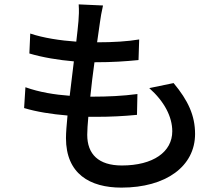

<svg xmlns="http://www.w3.org/2000/svg" viewBox="-20 -810 986 876"><path d="M90 -317C146 -300 215 -289 288 -283C284 -240 281 -205 281 -180C281 -17 390 46 534 46C737 46 870 -51 870 -199C870 -283 838 -352 772 -431L661 -408C730 -347 766 -277 766 -211C766 -117 679 -55 536 -55C429 -55 378 -107 378 -195C378 -216 380 -244 383 -277H420C484 -277 544 -280 605 -286L607 -381C540 -372 469 -369 405 -369H392C397 -420 404 -475 411 -526H414C494 -526 551 -530 612 -536L615 -630C563 -621 496 -617 423 -617L436 -708C439 -731 443 -754 450 -785L339 -790C341 -762 340 -738 338 -714C336 -688 332 -656 328 -620C255 -625 177 -637 118 -657L114 -566C174 -548 247 -536 317 -530C311 -479 304 -424 298 -373C230 -378 160 -389 96 -412Z"/></svg>

Font: GenEiGothic-pro-SemiBold
Style: Regular
Weight: 500
Designer: Ryoko NISHIZUKA (kana & ideographs); Paul D. Hunt (Latin, Greek & Cyrillic); Wenlong ZHANG (bopomofo); Sandoll Communica
Foundry: Adobe Systems Incorporated; o_tamon
Version: Version 1.000.140830